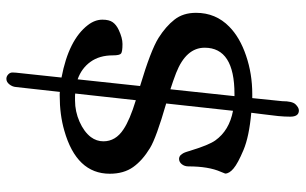

<svg xmlns="http://www.w3.org/2000/svg" viewBox="-190 -646 916 575"><g transform="rotate(-90 267.5 -359.0)"><path d="M422.9 -449.7H422.4Q399.9 -449.7 394.3 -453.9Q388.7 -458 388.7 -478.5Q388.7 -518.6 369.4 -545.4Q350.1 -572.3 316.9 -584L296.9 -397Q403.3 -365.2 440.9 -341.8Q475.6 -319.8 495.8 -293.9Q516.1 -268.1 516.1 -229.5Q516.1 -170.4 474.6 -129.9Q442.4 -98.1 387.9 -79.6Q333.5 -61 272.9 -61H260.7L251.5 28.8Q251.5 58.6 242.2 68.4Q232.4 78.6 223.6 78.6Q205.1 78.6 205.1 52.7Q205.1 35.6 207 16.1Q209 -3.4 212.4 -29.1Q215.8 -54.7 216.8 -64Q145.5 -70.3 105 -87.4Q65.4 -104 49.8 -117.2Q34.7 -129.9 34.7 -142.1Q34.7 -143.1 40 -155.3Q56.2 -191.9 56.2 -252.4Q56.2 -263.7 62.7 -272Q69.3 -280.3 79.1 -280.3Q81.5 -280.3 83.5 -279.5Q85.4 -278.8 87.2 -277.8Q88.9 -276.9 90.3 -274.9Q91.8 -272.9 93 -271.7Q94.2 -270.5 95.7 -267.6Q97.2 -264.6 97.9 -262.9Q98.6 -261.2 99.6 -258.1Q100.6 -254.9 101.1 -253.4Q101.6 -252 102.5 -248.5Q103.5 -245.1 104 -244.1Q120.1 -191.4 133.8 -171.9Q163.6 -129.9 222.7 -118.7L244.6 -318.8Q141.6 -348.6 111.3 -367.2Q74.2 -389.6 54.2 -417.7Q34.2 -445.8 34.2 -487.8Q34.2 -587.4 163.6 -624Q210.9 -637.7 268.6 -637.7H273.4Q277.3 -637.7 279.3 -637.2L293.9 -769Q294.9 -779.8 302 -788.6Q309.1 -797.4 318.4 -797.4Q325.7 -797.4 331.5 -792Q337.4 -786.6 337.4 -779.3Q337.4 -770.5 336.9 -769L322.3 -632.3Q435.5 -610.8 479.5 -553.2Q495.6 -532.2 495.6 -509.8Q495.6 -489.7 488 -479Q480.5 -468.3 464.8 -460.9Q440.9 -449.7 422.9 -449.7ZM272.9 -114.3Q411.6 -114.3 411.6 -203.6Q411.6 -259.3 335.9 -289.1Q312 -298.3 287.1 -306.2L266.6 -114.3ZM253.4 -591.8Q220.7 -591.8 190.2 -578.4Q159.7 -564.9 144 -544.4Q131.3 -527.3 131.3 -506.8Q131.3 -470.2 167 -446.8Q195.3 -427.7 254.4 -409.7L274.4 -591.3Q272 -591.8 268.1 -591.8Z"/></g></svg>

Font: Corben
Style: Regular
Weight: 400
Designer: vernon adams
Foundry: vernon adams
Version: Version 1.100